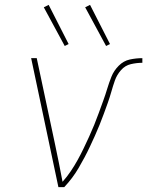

<svg xmlns="http://www.w3.org/2000/svg" viewBox="-20 -769 616 789"><path d="M220 0H244Q261 -18 276 -38Q291 -58 303.5 -79.5Q316 -101 327.5 -122.5Q339 -144 349.5 -166.5Q360 -189 370 -211Q380 -233 389 -255.5Q398 -278 406.5 -301Q415 -324 423 -346.5Q431 -369 437.5 -392Q444 -415 452 -438Q460 -461 477 -480.5Q494 -500 518 -505.5Q542 -511 565 -511V-530Q539 -530 513.5 -524.5Q488 -519 468 -499Q448 -479 438 -454Q428 -429 420.5 -404Q413 -379 404 -354.5Q395 -330 386 -305Q377 -280 367 -255.5Q357 -231 346 -207Q335 -183 323.5 -159Q312 -135 299 -111.5Q286 -88 270.5 -65Q255 -42 237 -22Q230 -61 222 -99.5Q214 -138 206 -177L131 -530H108ZM416 -580 432 -588 350 -749 330 -739ZM246 -580 262 -588 180 -749 160 -739Z"/></svg>

Font: Iosevka Sparkle Thin Oblique
Style: Regular
Weight: 100
Italic angle: -9°
Designer: Belleve Invis
Foundry: Belleve Invis
Version: Version 4.5.0; ttfautohint (v1.8.3)